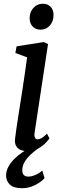

<svg xmlns="http://www.w3.org/2000/svg" viewBox="-20 -789 335 1015"><path d="M126.3 10Q104.4 10 88.6 3.2Q72.8 -3.7 65.1 -17.6Q57.4 -31.5 59.3 -52.9Q61.3 -73.2 66.6 -108.2Q71.9 -143.2 78.8 -188.3Q85.8 -233.3 93.8 -283.9Q101.7 -334.4 109.3 -386.2Q116.9 -437.9 123.3 -485.7L61.2 -509.1L67.8 -544.1L211.7 -566.6L233.9 -556L162.9 -87.9Q160 -69.9 165 -61.1Q169.9 -52.4 178.1 -52.4Q188.4 -52.4 200 -59Q211.6 -65.6 228.6 -82.3L241.6 -57.1Q236.8 -49.9 221.5 -33.8Q206.3 -17.7 182.2 -3.9Q158 10 126.3 10ZM194 -632.1Q168.8 -632.1 152.4 -649.1Q136.1 -666.2 136.7 -694.6Q137.4 -727 157.4 -748.1Q177.5 -769.3 207 -769.3Q232.4 -769.3 247.8 -752.8Q263.2 -736.3 263 -710.2Q262.9 -675.7 243.4 -653.9Q223.9 -632.1 194 -632.1ZM94.1 205.9Q49.8 205.2 31 185.9Q12.2 166.5 12.2 139Q12.2 115.3 23.7 93.7Q35.1 72.1 54 52.9Q73 33.7 96.4 17.7Q119.9 1.6 143.9 -10.7L167.2 -24.2L184.9 -6.6Q160.9 10.3 141.1 29Q121.3 47.7 109.6 68.1Q97.9 88.4 97.8 110.7Q97.6 127.8 105.9 136.2Q114.1 144.6 130.3 144.6Q146.1 144.6 166.5 136.1Q186.8 127.5 203.5 112.7L215.5 152.8Q199.1 172 166 189.2Q133 206.3 94.1 205.9Z"/></svg>

Font: Merriweather Light
Style: Italic
Weight: 300
Italic angle: -7.8°
Designer: Eben Sorkin
Foundry: Eben Sorkin
Version: Version 2.101